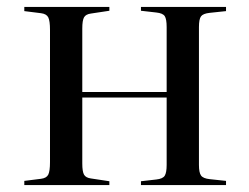

<svg xmlns="http://www.w3.org/2000/svg" viewBox="-20 -533 716 553"><path d="M50 0V-12L98 -18Q114 -20 119 -30Q124 -40 124 -66V-447Q124 -473 119 -483Q114 -493 98 -495L50 -501V-513H295V-502L242 -494Q227 -492 222 -483Q217 -474 217 -451V-268H460V-455Q460 -478 454.5 -486.5Q449 -495 430 -497L386 -502V-513H631V-501L584 -496Q565 -494 559 -486Q553 -478 553 -455V-58Q553 -36 559 -27.5Q565 -19 584 -17L631 -12V0H386V-11L430 -16Q449 -18 454.5 -27Q460 -36 460 -58V-252H217V-62Q217 -39 222 -30Q227 -21 242 -19L295 -11V0Z"/></svg>

Font: Literata 72pt
Style: Regular
Weight: 400
Designer: Latin by Veronika Burian and Jose Scaglione. Greek by Irene Vlachou. Cyrillic by Vera Evstafieva.
Foundry: TypeTogether
Version: Version 3.002